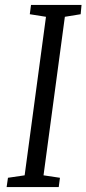

<svg xmlns="http://www.w3.org/2000/svg" viewBox="-20 -763 352 783"><path d="M7 0 12.5 -38 80.5 -48 167.5 -694.5 101.5 -705 106.5 -743H312.5L309 -705L244.5 -694.5L157.5 -48L224.5 -38L219.5 0Z"/></svg>

Font: Merriweather 24pt SemiCondensed Light
Style: Italic
Weight: 300
Width: 4
Italic angle: -7.8°
Designer: Eben Sorkin
Foundry: Eben Sorkin
Version: Version 2.101